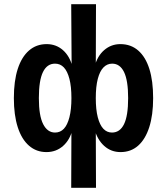

<svg xmlns="http://www.w3.org/2000/svg" viewBox="-20 -714 795 914"><path d="M319 180 320 -98H325Q313 -48 280 -19Q247 10 201 10Q153 10 118 -20.5Q83 -51 64.5 -108.5Q46 -166 46 -247Q46 -329 64.5 -386Q83 -443 118 -473.5Q153 -504 202 -504Q247 -504 279.5 -475.5Q312 -447 325 -396H321L319 -694H437L436 -396H430Q443 -447 476 -475.5Q509 -504 553 -504Q603 -504 638 -473.5Q673 -443 691 -386Q709 -329 709 -247Q709 -166 690.5 -108.5Q672 -51 637.5 -20.5Q603 10 554 10Q509 10 476.5 -19Q444 -48 430 -98H436L437 180ZM242 -83Q267 -83 284 -101Q301 -119 310.5 -156Q320 -193 320 -247Q320 -302 310.5 -338.5Q301 -375 284 -393Q267 -411 242 -411Q204 -411 184.5 -371Q165 -331 165 -247Q165 -163 185.5 -123Q206 -83 242 -83ZM513 -83Q551 -83 570.5 -123Q590 -163 590 -247Q590 -331 570.5 -371Q551 -411 514 -411Q490 -411 472.5 -393Q455 -375 445.5 -338.5Q436 -302 436 -247Q436 -192 445.5 -155.5Q455 -119 472 -101Q489 -83 513 -83Z"/></svg>

Font: Nunito Sans 10pt Condensed
Style: Bold
Weight: 700
Width: 3
Designer: Vernon Adams
Foundry: Vernon Adams
Version: Version 3.101;gftools[0.9.27]